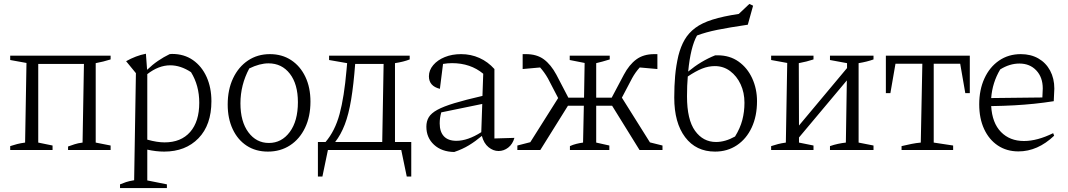

<svg xmlns="http://www.w3.org/2000/svg" viewBox="-20 -765 5444 979"><path d="M32 0V-20Q50 -26 67.5 -30.5Q85 -35 108 -38L115 -444L32 -459V-481H544V-462Q525 -456 507 -451.5Q489 -447 468 -443V-38L544 -23V0H327V-18Q344 -24 360.5 -29.5Q377 -35 401 -38L408 -439H175V-38L248 -23V0Z M592 194V175Q606 169 622.5 163.5Q639 158 664 154L673 -392L623 -453Q648 -467 673 -476.5Q698 -486 724 -491L730 -409Q757 -435 785.5 -454.5Q814 -474 845 -489Q850 -490 857 -490Q919 -490 964 -458.5Q1009 -427 1033.5 -372.5Q1058 -318 1058 -249Q1058 -128 992 -60Q926 8 817 8Q776 8 731 -2V155L831 175V194ZM848 -432Q789 -432 731 -387V-53Q781 -39 819 -39Q903 -39 949.5 -92Q996 -145 996 -241Q996 -329 954 -397Q901 -432 848 -432Z M1346 8Q1284 8 1238 -22Q1192 -52 1166.5 -106.5Q1141 -161 1141 -232Q1141 -308 1168.5 -366Q1196 -424 1244.5 -456.5Q1293 -489 1356 -489Q1418 -489 1464.5 -458.5Q1511 -428 1537 -373.5Q1563 -319 1563 -247Q1563 -171 1535.5 -113.5Q1508 -56 1459 -24Q1410 8 1346 8ZM1351 -36Q1416 -36 1457.5 -92Q1499 -148 1499 -244Q1499 -336 1458 -389Q1417 -442 1349 -442Q1304 -442 1251 -416Q1206 -332 1206 -238Q1206 -145 1246.5 -90.5Q1287 -36 1351 -36Z M1601 135V-41H1640Q1688 -97 1711.5 -183.5Q1735 -270 1747 -409L1750 -443L1658 -459V-481H2069V-462Q2039 -450 1994 -443V-41H2077V135H2054L2026 0H1652L1624 135ZM1791 -439Q1783 -333 1770.5 -257.5Q1758 -182 1738 -130Q1718 -78 1689 -41H1929L1936 -439Z M2296 10Q2232 9 2193 -27Q2154 -63 2154 -119Q2154 -147 2166.5 -167.5Q2179 -188 2210 -205Q2241 -222 2297 -239Q2353 -256 2440 -276L2444 -389Q2379 -443 2285 -443Q2263 -443 2239 -439L2223 -312Q2167 -326 2167 -376Q2167 -407 2189 -433Q2211 -459 2248 -474Q2285 -489 2331 -489Q2381 -489 2424.5 -469.5Q2468 -450 2501 -413V-59L2603 -62Q2594 -30 2571.5 -12.5Q2549 5 2522 5Q2495 5 2471 -14.5Q2447 -34 2437 -72Q2405 -45 2371.5 -24.5Q2338 -4 2296 10ZM2222 -136Q2222 -93 2243.5 -70Q2265 -47 2307 -47Q2365 -47 2434 -91L2439 -235L2230 -192Q2222 -164 2222 -136Z M2618 0V-23L2684 -40L2826 -265L2774 -365Q2765 -381 2754.5 -395.5Q2744 -410 2734 -421L2645 -413V-489Q2653 -489 2662 -489Q2717 -489 2753 -462.5Q2789 -436 2817 -384L2878 -267H2958L2961 -444L2885 -459V-481H3089V-462Q3067 -455 3051.5 -451Q3036 -447 3020 -443V-267H3099L3161 -384Q3188 -435 3224.5 -462Q3261 -489 3316 -489Q3324 -489 3332 -489V-413L3242 -421Q3220 -397 3203 -366L3151 -267L3294 -39L3358 -23V0H3241L3101 -226H3020V-38L3087 -23V0H2886V-20Q2901 -27 2919 -31.5Q2937 -36 2953 -38L2957 -226H2876L2735 0Z M3626 8Q3529 8 3473.5 -65.5Q3418 -139 3418 -267Q3418 -327 3422.5 -378Q3427 -429 3439 -481Q3451 -528 3471 -562.5Q3491 -597 3525 -622.5Q3559 -648 3613 -665Q3667 -682 3747 -694L3801 -745L3820 -736L3793 -639Q3698 -625 3638.5 -613Q3579 -601 3534 -584Q3501 -525 3489 -400Q3554 -454 3627 -483Q3633 -483 3639 -483Q3701 -483 3746 -451Q3791 -419 3815.5 -365.5Q3840 -312 3840 -249Q3840 -173 3813 -115Q3786 -57 3737.5 -24.5Q3689 8 3626 8ZM3483 -274Q3483 -155 3524 -98Q3565 -41 3631 -41Q3678 -41 3728 -69Q3754 -111 3765 -153Q3776 -195 3776 -241Q3776 -293 3756.5 -335Q3737 -377 3703 -402.5Q3669 -428 3625 -428Q3592 -428 3559.5 -415Q3527 -402 3487 -375Q3483 -330 3483 -274Z M3912 0V-20Q3930 -26 3947.5 -30.5Q3965 -35 3987 -38L3994 -444L3912 -459V-481H4128V-462Q4110 -456 4092 -451.5Q4074 -447 4053 -443L4054 -125L4299 -418V-443L4212 -459V-481H4434V-462Q4401 -450 4358 -443V-38L4434 -23V0H4212V-20Q4232 -27 4253 -31.5Q4274 -36 4293 -38L4298 -355L4054 -64V-38L4128 -23V0Z M4925 -481V-290H4902L4876 -440H4741V-38L4840 -23V0H4577V-20Q4602 -26 4627 -31Q4652 -36 4675 -38L4683 -440H4546L4520 -290H4497V-481Z M5173 7Q5113 7 5068 -23Q5023 -53 4998 -107Q4973 -161 4973 -233Q4973 -307 4999.5 -365Q5026 -423 5074 -456Q5122 -489 5185 -489Q5236 -489 5274.5 -467Q5313 -445 5334.5 -405Q5356 -365 5356 -313L5353 -249Q5302 -241 5253.5 -236Q5205 -231 5152 -228Q5099 -225 5034 -224Q5039 -138 5084 -92Q5129 -46 5201 -46Q5269 -46 5350 -86L5355 -73Q5271 7 5173 7ZM5080 -411Q5040 -344 5034 -265L5295 -268L5297 -314Q5297 -371 5264 -406Q5231 -441 5178 -441Q5128 -441 5080 -411Z"/></svg>

Font: Piazzolla Light
Style: Regular
Weight: 300
Designer: Juan Pablo del Peral
Foundry: Huerta Tipografica
Version: Version 1.330